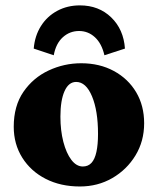

<svg xmlns="http://www.w3.org/2000/svg" viewBox="-20 -675 578 703"><path d="M272.5 7.8Q202.1 7.8 147.5 -20Q92.8 -47.9 61.5 -97.7Q30.3 -147.5 30.3 -210.9Q30.3 -287.1 65.9 -338.9Q101.6 -390.6 158.2 -417Q214.8 -443.4 277.3 -443.4Q344.7 -443.4 397 -415Q449.2 -386.7 478.5 -337.4Q507.8 -288.1 507.8 -223.6Q507.8 -158.2 476.1 -106Q444.3 -53.7 391.1 -22.9Q337.9 7.8 272.5 7.8ZM283.2 -65.4Q302.7 -65.4 314.9 -78.6Q327.1 -91.8 333 -118.7Q338.9 -145.5 338.9 -184.6Q338.9 -269.5 316.9 -322.3Q294.9 -375 258.8 -375Q231.4 -375 216.3 -341.3Q201.2 -307.6 201.2 -248Q201.2 -197.3 211.9 -155.8Q222.7 -114.3 241.2 -89.8Q259.8 -65.4 283.2 -65.4ZM176.8 -472.7 103.5 -497.1Q107.4 -543.9 129.9 -579.6Q152.3 -615.2 189.5 -635.3Q226.6 -655.3 272.5 -655.3Q341.8 -655.3 387.2 -611.3Q432.6 -567.4 437.5 -497.1L362.3 -472.7Q352.5 -515.6 327.6 -538.6Q302.7 -561.5 269.5 -561.5Q235.4 -561.5 210 -538.6Q184.6 -515.6 176.8 -472.7Z"/></svg>

Font: Crimson Pro Black
Style: Regular
Weight: 900
Designer: Jacques Le Bailly
Foundry: Baron von Fonthausen
Version: Version 1.003